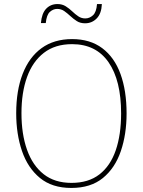

<svg xmlns="http://www.w3.org/2000/svg" viewBox="-20 -984 705 948"><path d="M605 -424Q605 -321 576.5 -237.5Q548 -154 488 -105Q428 -56 332 -56Q237 -56 177 -105.5Q117 -155 88.5 -238.5Q60 -322 60 -425Q60 -537 92 -619.5Q124 -702 185.5 -746.5Q247 -791 336 -791Q425 -791 485 -746Q545 -701 575 -618.5Q605 -536 605 -424ZM86 -425Q86 -322 113.5 -244.5Q141 -167 195.5 -124Q250 -81 333 -81Q417 -81 471 -123Q525 -165 551.5 -242Q578 -319 578 -424Q578 -587 516 -676.5Q454 -766 336 -766Q252 -766 196.5 -723Q141 -680 113.5 -603.5Q86 -527 86 -425ZM182 -870Q186 -918 208 -941Q230 -964 264 -964Q287 -964 304.5 -953Q322 -942 336.5 -928Q351 -914 366.5 -903.5Q382 -893 401 -893Q422 -893 439 -908.5Q456 -924 459 -964H483Q481 -917 457.5 -893Q434 -869 400 -869Q376 -869 359 -880Q342 -891 327 -905Q312 -919 297 -929.5Q282 -940 262 -940Q243 -940 226.5 -925.5Q210 -911 206 -870Z"/></svg>

Font: Noto Sans Malayalam UI SemiCondensed Thin
Style: Regular
Weight: 100
Width: 4
Designer: Jelle Bosma - Monotype Design Team
Foundry: Monotype Imaging Inc.
Version: Version 2.104; ttfautohint (v1.8.4.7-5d5b)